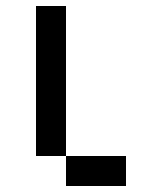

<svg xmlns="http://www.w3.org/2000/svg" viewBox="-20 -620 540 640"><path d="M400 -100V0H200V-100ZM100 -100V-600H200V-100Z"/></svg>

Font: Galmuri9 Regular
Style: Regular
Weight: 400
Designer: Lee Minseo (quiple)
Version: Version 2.399;hotconv 1.1.1;makeotfexe 2.6.0 DEVELOPMENT